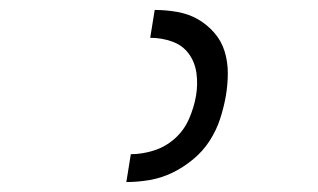

<svg xmlns="http://www.w3.org/2000/svg" viewBox="-20 -800 640 386"><path d="M234 -434 243 -490Q266 -490 289.5 -497.5Q313 -505 331.5 -521.5Q350 -538 360 -561Q370 -584 374 -607Q378 -630 375 -652.5Q372 -675 359.5 -692Q347 -709 326 -716.5Q305 -724 282 -724L291 -780Q314 -780 336.5 -776Q359 -772 377.5 -761.5Q396 -751 410.5 -734.5Q425 -718 431.5 -697Q438 -676 438 -653Q438 -630 434 -607Q430 -584 422.5 -561Q415 -538 401.5 -517Q388 -496 368 -479.5Q348 -463 326 -452.5Q304 -442 280.5 -438Q257 -434 234 -434Z"/></svg>

Font: Iosevka HT Light Extended
Style: Italic
Weight: 300
Width: 7
Italic angle: -9°
Monospace: yes
Designer: Belleve Invis
Foundry: Belleve Invis
Version: Version 32.3.0; ttfautohint (v1.8.4)